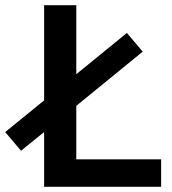

<svg xmlns="http://www.w3.org/2000/svg" viewBox="-42 -720 664 740"><path d="M128 0H579V-106H252V-312L508 -521L447 -593L252 -434V-700H128V-333L-22 -211L39 -139L128 -211Z"/></svg>

Font: Vanilla Cream
Style: Bold
Weight: 700
Designer: Jeremy Tribby, Jinavaṁso
Foundry: Tribby Type
Version: Version 1.422;Glyphs 3.1.2 (3151)